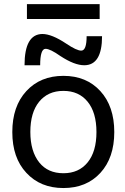

<svg xmlns="http://www.w3.org/2000/svg" viewBox="-20 -905 610 936"><path d="M171.9 -112.3Q213.9 -60.5 289.1 -60.5Q364.3 -60.5 407.2 -113.3Q450.2 -166 450.2 -261.2Q450.2 -356.4 407.2 -409.2Q364.3 -461.9 289.1 -461.9Q213.9 -461.9 170.9 -409.2Q127.9 -356.4 127.9 -261.7Q127.9 -167 171.9 -112.3ZM108.4 -62.5Q40 -135.7 40 -261.2Q40 -386.7 108.4 -460.9Q176.8 -535.2 289.1 -535.2Q401.4 -535.2 469.2 -460.9Q537.1 -386.7 537.1 -261.2Q537.1 -135.7 469.2 -62Q401.4 11.7 289.1 11.7Q176.8 11.7 108.4 -62.5ZM302.7 -692.4Q353.5 -658.2 376 -658.2Q402.3 -658.2 402.3 -728.5H477.5Q477.5 -586.9 390.6 -586.9Q342.8 -586.9 274.4 -631.8Q224.6 -667 202.1 -667Q175.8 -667 175.8 -586.9H99.6Q99.6 -738.3 186.5 -739.3Q232.4 -739.3 302.7 -692.4ZM111.3 -812.5V-884.8H465.8V-812.5Z"/></svg>

Font: Gen Shin Gothic Regular
Style: Regular
Weight: 400
Designer: [Source Han Sans]
Ryoko NISHIZUKA  (kana & ideographs); Paul D. Hunt (Latin, Greek & Cyrillic); Wenlong ZHANG  (bopomofo
Version: Version 1.002.20150607